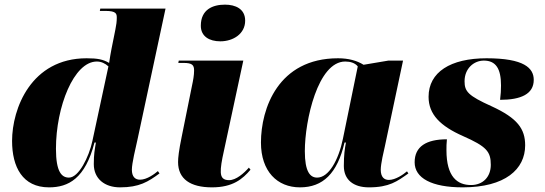

<svg xmlns="http://www.w3.org/2000/svg" viewBox="-20 -797 2346 827"><path d="M191 10C275 10 347 -28 387 -183H393C388 -151 384 -134 384 -90C384 -27 431 10 497 10C580 10 618 -14 667 -50L660 -60C646 -48 613 -23 583 -23C562 -23 548 -36 548 -66C548 -94 564 -159 572 -195L693 -760H412L410 -750H434C482 -750 483 -737 483 -720C483 -705 481 -689 477 -670L460 -585C458 -573 452 -543 450 -526C424 -541 401 -546 353 -546C114 -546 32 -329 32 -190C32 -78 77 10 191 10ZM277 -32C246 -32 221 -56 221 -156C221 -337 298 -532 397 -532C416 -532 433 -524 447 -511L378 -190C363 -120 319 -32 277 -32Z M929 -619C984 -619 1036 -651 1036 -708C1036 -759 994 -777 949 -777C896 -777 845 -756 845 -686C845 -640 882 -619 929 -619ZM893 10C983 10 1025 -26 1059 -66L1052 -75C1031 -51 997 -21 967 -21C942 -21 932 -32 931 -55C930 -75 935 -105 944 -145L1028 -536H750L748 -526H770C808 -526 816 -517 816 -493C816 -473 812 -451 807 -428L763 -210C750 -147 747 -117 747 -99C747 -26 800 10 893 10Z M1272 10C1371 10 1433 -50 1464 -183H1470C1465 -156 1461 -130 1461 -82C1461 -23 1502 10 1569 10C1657 10 1691 -16 1739 -50L1733 -59C1717 -45 1683 -22 1655 -22C1635 -22 1620 -34 1620 -66C1620 -92 1633 -146 1638 -168L1716 -536H1653L1546 -518C1517 -536 1481 -546 1436 -546C1178 -546 1104 -329 1104 -183C1104 -59 1174 10 1272 10ZM1346 -32C1316 -32 1293 -57 1293 -146C1293 -278 1349 -532 1467 -532C1489 -532 1509 -526 1521 -511L1457 -199C1438 -107 1396 -32 1346 -32Z M1973 10C2156 10 2242 -68 2242 -171C2242 -242 2209 -288 2098 -339C1996 -385 1981 -403 1981 -447C1981 -502 2021 -536 2064 -536C2116 -536 2138 -501 2138 -429C2138 -410 2137 -390 2134 -367C2224 -367 2279 -392 2279 -453C2279 -504 2237 -546 2076 -546C1920 -546 1826 -486 1826 -380C1826 -304 1877 -254 1974 -211C2076 -166 2094 -144 2094 -87C2094 -35 2060 0 2009 0C1950 0 1903 -35 1903 -150C1903 -164 1903 -180 1905 -197C1816 -197 1766 -166 1766 -98C1766 -30 1839 10 1973 10Z"/></svg>

Font: Noto Serif Display Black
Style: Italic
Weight: 900
Italic angle: -12°
Designer: Monotype Design Team
Foundry: Monotype Imaging Inc.
Version: Version 2.009